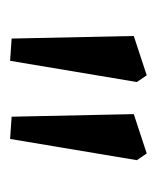

<svg xmlns="http://www.w3.org/2000/svg" viewBox="14 -832 304 371"><g transform="rotate(90 165.5 -646.0)"><path d="M125 -778 138 -759 97 -514 54 -517 49 -753ZM276 -778 289 -759 248 -514 205 -517 200 -753Z"/></g></svg>

Font: Poly
Style: Regular
Weight: 400
Designer: Jos Nicols Silva Schwarzenberg
Foundry: Jose Nicolas Silva Schwarzenberg
Version: Version 1.001